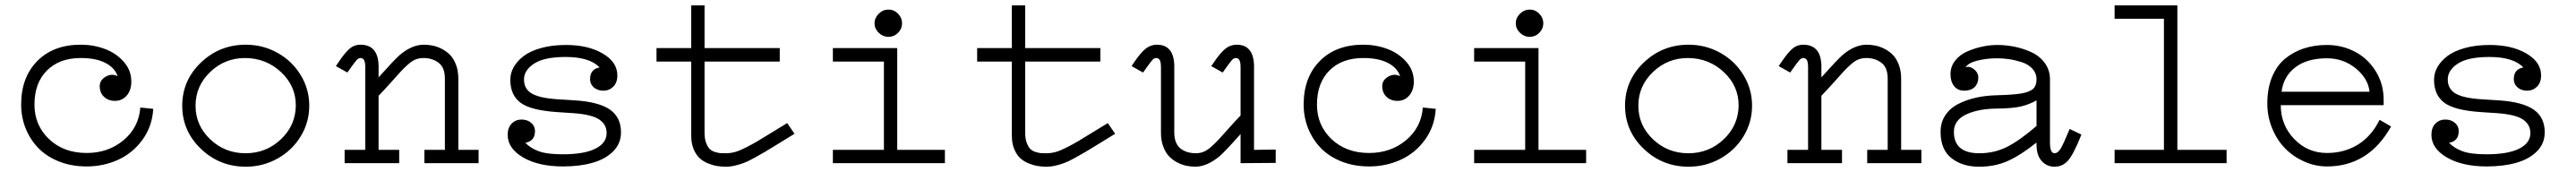

<svg xmlns="http://www.w3.org/2000/svg" viewBox="-20 -610 9634 643"><path d="M504.9 -208Q499 -133.3 441.9 -85.7Q384.8 -38.1 304.2 -38.1Q218.3 -38.1 163.6 -89.8Q108.9 -141.6 108.9 -219.2Q108.9 -299.8 155.5 -346.4Q202.1 -393.1 282.2 -393.1Q338.9 -393.1 374.3 -374.8Q409.7 -356.4 419.9 -325.2Q397.9 -336.4 375.5 -323.5Q353 -310.5 353 -288.1Q353 -263.2 369.1 -248Q385.3 -232.9 410.2 -232.9Q436.5 -232.9 453.9 -252.7Q471.2 -272.5 471.2 -305.2Q471.2 -347.2 442.6 -379.4Q414.1 -411.6 371.8 -427.2Q329.6 -442.9 282.2 -442.9Q179.7 -442.9 119.4 -381.8Q59.1 -320.8 59.1 -219.2Q59.1 -172.9 75.4 -131.3Q91.8 -89.8 122.1 -57.9Q152.3 -25.9 199.5 -6.8Q246.6 12.2 304.2 12.2Q366.7 12.2 421.4 -12.5Q476.1 -37.1 512.7 -87.2Q549.3 -137.2 553.2 -203.1Z M899.4 13.2Q801.3 13.2 731.4 -53.7Q661.6 -120.6 661.6 -214.8Q661.6 -309.1 731.4 -376Q801.3 -442.9 899.4 -442.9Q963.4 -442.9 1018.1 -412.4Q1072.8 -381.8 1104.7 -329.3Q1136.7 -276.9 1136.7 -214.8Q1136.7 -152.8 1104.7 -100.3Q1072.8 -47.9 1018.1 -17.3Q963.4 13.2 899.4 13.2ZM1086.4 -214.8Q1086.9 -288.1 1031.5 -340.1Q976.1 -392.1 898.4 -393.1Q821.3 -393.6 766.4 -341.1Q711.4 -288.6 711.4 -214.8Q711.4 -141.1 766.4 -89.1Q821.3 -37.1 898.4 -37.1Q975.6 -37.1 1030.5 -89.1Q1085.4 -141.1 1086.4 -214.8Z M1247.1 -378.9Q1271 -414.1 1288.1 -428.5Q1305.2 -442.9 1328.1 -442.9Q1399.4 -442.9 1396 -351.1V-320.8Q1454.1 -385.7 1475.1 -404.3Q1520 -442.4 1564.5 -442.9Q1581.1 -442.9 1597.7 -439.7Q1614.3 -436.5 1632.1 -427.5Q1649.9 -418.5 1663.3 -404.8Q1676.8 -391.1 1685.5 -368.2Q1694.3 -345.2 1694.3 -315.9V-49.8H1770V0H1567.4V-49.8H1644V-315.9Q1644 -357.9 1620.4 -375.5Q1596.7 -393.1 1564.5 -393.1Q1548.3 -393.1 1534.9 -387.9Q1521.5 -382.8 1505.9 -368.9Q1490.2 -355 1478 -341.6Q1465.8 -328.1 1441.4 -300.8Q1417 -273.4 1396 -252V-49.8H1473.1V0H1269V-49.8H1346.2V-357.9Q1346.2 -377.4 1341.8 -385.3Q1337.4 -393.1 1328.1 -393.1Q1320.3 -393.1 1312.5 -384Q1304.7 -375 1279.3 -338.9L1236.3 -362.8Z M2085.9 12.2Q1994.1 12.2 1936.5 -21.5Q1878.9 -55.2 1878.9 -106Q1878.9 -132.8 1893.8 -147.9Q1908.7 -163.1 1930.7 -163.1Q1952.1 -163.1 1966.6 -150.9Q1981 -138.7 1981 -120.1Q1981 -82.5 1944.8 -76.2Q1963.9 -56.2 1994.9 -44.7Q2025.9 -33.2 2085 -33.2Q2165 -33.2 2207 -54.2Q2249 -75.2 2249 -112.8Q2249 -144.5 2221.2 -163.3Q2193.4 -182.1 2124 -187L2064.9 -190.9Q1965.8 -197.3 1927.2 -225.8Q1888.7 -254.4 1888.7 -312Q1888.7 -336.9 1901.6 -359.6Q1914.6 -382.3 1939.2 -400.9Q1963.9 -419.4 2004.6 -430.7Q2045.4 -441.9 2096.7 -441.9Q2179.7 -441.9 2234.4 -409.9Q2289.1 -377.9 2289.1 -328.1Q2289.1 -301.3 2273.9 -286.1Q2258.8 -271 2236.8 -271Q2215.3 -271 2201.2 -283.2Q2187 -295.4 2187 -314Q2187 -351.6 2222.7 -357.9Q2185.5 -397 2095.7 -397Q2015.6 -397 1977.8 -372.3Q1939.9 -347.7 1939.9 -313Q1939.9 -277.3 1969.2 -260.3Q1998.5 -243.2 2066.9 -238.8L2129.9 -234.9Q2220.2 -229 2261.5 -200.2Q2302.7 -171.4 2302.7 -115.2Q2302.7 -73.7 2273.7 -44.4Q2244.6 -15.1 2196.5 -1.5Q2148.4 12.2 2085.9 12.2Z M2435.5 -430.2H2565.4V-589.8H2615.2V-430.2H2896.5V-379.9H2615.2V-113.8Q2615.2 -91.8 2620.8 -76.7Q2626.5 -61.5 2633.5 -54Q2640.6 -46.4 2653.3 -42.2Q2666 -38.1 2673.8 -37.6Q2681.6 -37.1 2695.3 -37.1Q2711.9 -37.1 2729 -41.7Q2746.1 -46.4 2770 -58.6Q2793.9 -70.8 2811 -80.8Q2828.1 -90.8 2864.7 -113.5Q2901.4 -136.2 2924.3 -149.9L2951.7 -109.9Q2930.2 -96.7 2894 -74.5Q2857.9 -52.2 2842.3 -43Q2826.7 -33.7 2801.8 -20Q2776.9 -6.3 2762.5 -1Q2748 4.4 2730 8.8Q2711.9 13.2 2695.3 13.2Q2678.7 13.2 2662.8 10.7Q2647 8.3 2628.7 1Q2610.4 -6.3 2596.9 -18.6Q2583.5 -30.8 2574.5 -52.2Q2565.4 -73.7 2565.4 -102.1V-379.9H2435.5Z M3303.2 -472.2Q3282.2 -472.2 3266.6 -487.5Q3251 -502.9 3251 -522.9Q3251 -543 3266.6 -558.6Q3282.2 -574.2 3303.2 -574.2Q3323.7 -574.2 3338.9 -558.8Q3354 -543.5 3354 -522.9Q3354 -502.4 3338.9 -487.3Q3323.7 -472.2 3303.2 -472.2ZM3514.2 -49.8V0H3095.2V-49.8H3286.1V-379.9H3095.2V-430.2H3335.9V-49.8Z M3634.8 -430.2H3764.6V-589.8H3814.5V-430.2H4095.7V-379.9H3814.5V-113.8Q3814.5 -91.8 3820.1 -76.7Q3825.7 -61.5 3832.8 -54Q3839.8 -46.4 3852.5 -42.2Q3865.2 -38.1 3873 -37.6Q3880.9 -37.1 3894.5 -37.1Q3911.1 -37.1 3928.2 -41.7Q3945.3 -46.4 3969.2 -58.6Q3993.2 -70.8 4010.3 -80.8Q4027.3 -90.8 4064 -113.5Q4100.6 -136.2 4123.5 -149.9L4150.9 -109.9Q4129.4 -96.7 4093.3 -74.5Q4057.1 -52.2 4041.5 -43Q4025.9 -33.7 4001 -20Q3976.1 -6.3 3961.7 -1Q3947.3 4.4 3929.2 8.8Q3911.1 13.2 3894.5 13.2Q3877.9 13.2 3862.1 10.7Q3846.2 8.3 3827.9 1Q3809.6 -6.3 3796.1 -18.6Q3782.7 -30.8 3773.7 -52.2Q3764.6 -73.7 3764.6 -102.1V-379.9H3634.8Z M4751.5 -50.8V-1L4620.1 0V-108.9Q4562.5 -43.9 4542 -26.4Q4495.6 12.2 4452.1 13.2Q4435.5 13.2 4418.9 10Q4402.3 6.8 4384.5 -2.2Q4366.7 -11.2 4353.3 -24.9Q4339.8 -38.6 4331.1 -61.5Q4322.3 -84.5 4322.3 -113.8V-357.9Q4322.3 -377.4 4317.9 -385.3Q4313.5 -393.1 4304.2 -393.1Q4296.4 -393.1 4288.6 -384Q4280.8 -375 4255.4 -338.9L4212.4 -362.8L4223.1 -378.9Q4246.6 -413.1 4265.1 -428Q4283.7 -442.9 4307.1 -442.9Q4375.5 -442.9 4372.1 -351.1V-113.8Q4372.1 -91.8 4379.4 -75.9Q4386.7 -60.1 4399.2 -52Q4411.6 -43.9 4424.6 -40.5Q4437.5 -37.1 4452.1 -37.1Q4468.3 -37.1 4481.7 -42.5Q4495.1 -47.9 4510.5 -61.5Q4525.9 -75.2 4538.3 -88.6Q4550.8 -102.1 4575 -129.4Q4599.1 -156.7 4620.1 -178.2V-357.9Q4620.1 -377.4 4615.7 -385.3Q4611.3 -393.1 4602.1 -393.1Q4594.2 -393.1 4586.4 -384Q4578.6 -375 4553.2 -338.9L4510.3 -362.8L4521.5 -378.9Q4544.9 -413.1 4563.5 -428Q4582 -442.9 4605.5 -442.9Q4673.8 -442.9 4670.4 -351.1V-49.8Z M5301.8 -208Q5295.9 -133.3 5238.8 -85.7Q5181.6 -38.1 5101.1 -38.1Q5015.1 -38.1 4960.4 -89.8Q4905.8 -141.6 4905.8 -219.2Q4905.8 -299.8 4952.4 -346.4Q4999 -393.1 5079.1 -393.1Q5135.7 -393.1 5171.1 -374.8Q5206.5 -356.4 5216.8 -325.2Q5194.8 -336.4 5172.4 -323.5Q5149.9 -310.5 5149.9 -288.1Q5149.9 -263.2 5166 -248Q5182.1 -232.9 5207 -232.9Q5233.4 -232.9 5250.7 -252.7Q5268.1 -272.5 5268.1 -305.2Q5268.1 -347.2 5239.5 -379.4Q5210.9 -411.6 5168.7 -427.2Q5126.5 -442.9 5079.1 -442.9Q4976.6 -442.9 4916.3 -381.8Q4856 -320.8 4856 -219.2Q4856 -172.9 4872.3 -131.3Q4888.7 -89.8 4918.9 -57.9Q4949.2 -25.9 4996.3 -6.8Q5043.5 12.2 5101.1 12.2Q5163.6 12.2 5218.3 -12.5Q5272.9 -37.1 5309.6 -87.2Q5346.2 -137.2 5350.1 -203.1Z M5701.7 -472.2Q5680.7 -472.2 5665 -487.5Q5649.4 -502.9 5649.4 -522.9Q5649.4 -543 5665 -558.6Q5680.7 -574.2 5701.7 -574.2Q5722.2 -574.2 5737.3 -558.8Q5752.4 -543.5 5752.4 -522.9Q5752.4 -502.4 5737.3 -487.3Q5722.2 -472.2 5701.7 -472.2ZM5912.6 -49.8V0H5493.7V-49.8H5684.6V-379.9H5493.7V-430.2H5734.4V-49.8Z M6295.9 13.2Q6197.8 13.2 6127.9 -53.7Q6058.1 -120.6 6058.1 -214.8Q6058.1 -309.1 6127.9 -376Q6197.8 -442.9 6295.9 -442.9Q6359.9 -442.9 6414.6 -412.4Q6469.2 -381.8 6501.2 -329.3Q6533.2 -276.9 6533.2 -214.8Q6533.2 -152.8 6501.2 -100.3Q6469.2 -47.9 6414.6 -17.3Q6359.9 13.2 6295.9 13.2ZM6482.9 -214.8Q6483.4 -288.1 6428 -340.1Q6372.6 -392.1 6294.9 -393.1Q6217.8 -393.6 6162.8 -341.1Q6107.9 -288.6 6107.9 -214.8Q6107.9 -141.1 6162.8 -89.1Q6217.8 -37.1 6294.9 -37.1Q6372.1 -37.1 6427 -89.1Q6481.9 -141.1 6482.9 -214.8Z M6643.6 -378.9Q6667.5 -414.1 6684.6 -428.5Q6701.7 -442.9 6724.6 -442.9Q6795.9 -442.9 6792.5 -351.1V-320.8Q6850.6 -385.7 6871.6 -404.3Q6916.5 -442.4 6960.9 -442.9Q6977.5 -442.9 6994.1 -439.7Q7010.7 -436.5 7028.6 -427.5Q7046.4 -418.5 7059.8 -404.8Q7073.2 -391.1 7082 -368.2Q7090.8 -345.2 7090.8 -315.9V-49.8H7166.5V0H6963.9V-49.8H7040.5V-315.9Q7040.5 -357.9 7016.8 -375.5Q6993.2 -393.1 6960.9 -393.1Q6944.8 -393.1 6931.4 -387.9Q6918 -382.8 6902.3 -368.9Q6886.7 -355 6874.5 -341.6Q6862.3 -328.1 6837.9 -300.8Q6813.5 -273.4 6792.5 -252V-49.8H6869.6V0H6665.5V-49.8H6742.7V-357.9Q6742.7 -377.4 6738.3 -385.3Q6733.9 -393.1 6724.6 -393.1Q6716.8 -393.1 6709 -384Q6701.2 -375 6675.8 -338.9L6632.8 -362.8Z M7765.1 -106.9Q7736.8 -35.6 7716.3 -11.2Q7695.8 13.2 7664.6 13.2Q7634.8 13.2 7615.2 -9.5Q7595.7 -32.2 7597.2 -77.1Q7537.1 -29.3 7489.5 -8.1Q7441.9 13.2 7382.3 13.2Q7319.8 13.2 7279.3 -18.6Q7238.8 -50.3 7238.3 -115.2Q7237.8 -150.9 7255.1 -177.7Q7272.5 -204.6 7302.7 -220.5Q7333 -236.3 7369.4 -244.6Q7405.8 -252.9 7448.2 -253.9Q7510.3 -255.4 7541 -260.7Q7571.8 -266.1 7584.5 -278.1Q7597.2 -290 7597.2 -313Q7597.2 -336.4 7581.5 -353.3Q7565.9 -370.1 7541 -377.9Q7516.1 -385.7 7493.9 -388.9Q7471.7 -392.1 7450.2 -392.1Q7410.6 -392.1 7376.2 -383.5Q7341.8 -375 7331.5 -357.9Q7345.2 -364.7 7362.3 -351.8Q7379.4 -338.9 7379.4 -319.8Q7379.4 -297.9 7365.5 -284.4Q7351.6 -271 7327.1 -271Q7302.7 -271 7289.1 -287.8Q7275.4 -304.7 7275.4 -333Q7275.4 -361.3 7293 -383.5Q7310.5 -405.8 7338.1 -417.7Q7365.7 -429.7 7394.3 -435.8Q7422.9 -441.9 7450.2 -441.9Q7482.9 -441.9 7515.4 -435.3Q7547.9 -428.7 7578.6 -414.6Q7609.4 -400.4 7628.4 -374Q7647.5 -347.7 7647.5 -313V-77.1Q7647.5 -37.1 7664.6 -37.1Q7676.8 -37.1 7687 -53.7Q7697.3 -70.3 7721.2 -127.9ZM7597.2 -234.9Q7570.8 -219.7 7539.6 -212.2Q7508.3 -204.6 7447.3 -204.1Q7377 -203.1 7332.5 -181.4Q7288.1 -159.7 7288.1 -117.2Q7288.1 -37.1 7383.3 -37.1Q7439 -37.1 7486.1 -60.5Q7533.2 -84 7597.2 -139.2Z M8308.1 -49.8V0H7889.2V-49.8H8073.7V-540H7889.2V-589.8H8124V-49.8Z M8460.4 -223.1Q8460.4 -279.3 8478 -322Q8495.6 -364.7 8526.6 -390.4Q8557.6 -416 8597.2 -429Q8636.7 -441.9 8683.6 -441.9Q8738.8 -441.9 8786.6 -417.5Q8834.5 -393.1 8865 -345.2Q8895.5 -297.4 8895.5 -236.8V-216.8H8510.7Q8510.7 -142.6 8561 -90.3Q8611.3 -38.1 8683.6 -38.1Q8748 -38.1 8798.8 -69.1Q8849.6 -100.1 8880.4 -162.1L8923.3 -137.2Q8839.4 12.2 8683.6 12.2Q8639.6 12.2 8598.9 -5.9Q8558.1 -23.9 8527.6 -54.7Q8497.1 -85.4 8478.8 -129.6Q8460.4 -173.8 8460.4 -223.1ZM8842.8 -267.1Q8837.4 -316.9 8791 -354.5Q8744.6 -392.1 8683.6 -392.1Q8609.4 -392.1 8565.2 -358.4Q8521 -324.7 8513.7 -267.1Z M9281.2 12.2Q9189.5 12.2 9131.8 -21.5Q9074.2 -55.2 9074.2 -106Q9074.2 -132.8 9089.1 -147.9Q9104 -163.1 9126 -163.1Q9147.5 -163.1 9161.9 -150.9Q9176.3 -138.7 9176.3 -120.1Q9176.3 -82.5 9140.1 -76.2Q9159.2 -56.2 9190.2 -44.7Q9221.2 -33.2 9280.3 -33.2Q9360.4 -33.2 9402.3 -54.2Q9444.3 -75.2 9444.3 -112.8Q9444.3 -144.5 9416.5 -163.3Q9388.7 -182.1 9319.3 -187L9260.3 -190.9Q9161.1 -197.3 9122.6 -225.8Q9084 -254.4 9084 -312Q9084 -336.9 9096.9 -359.6Q9109.9 -382.3 9134.5 -400.9Q9159.2 -419.4 9200 -430.7Q9240.7 -441.9 9292 -441.9Q9375 -441.9 9429.7 -409.9Q9484.4 -377.9 9484.4 -328.1Q9484.4 -301.3 9469.2 -286.1Q9454.1 -271 9432.1 -271Q9410.6 -271 9396.5 -283.2Q9382.3 -295.4 9382.3 -314Q9382.3 -351.6 9418 -357.9Q9380.9 -397 9291 -397Q9210.9 -397 9173.1 -372.3Q9135.3 -347.7 9135.3 -313Q9135.3 -277.3 9164.6 -260.3Q9193.8 -243.2 9262.2 -238.8L9325.2 -234.9Q9415.5 -229 9456.8 -200.2Q9498 -171.4 9498 -115.2Q9498 -73.7 9469 -44.4Q9439.9 -15.1 9391.8 -1.5Q9343.8 12.2 9281.2 12.2Z"/></svg>

Font: Compagnon Roman
Style: Regular
Weight: 400
Designer: Juliette Duhe, Lea Pradine
Foundry: Velvetyne Type Foundry
Version: Version 1.000;PS 001.000;hotconv 1.0.88;makeotf.lib2.5.64775